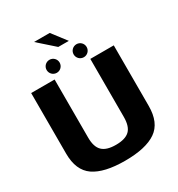

<svg xmlns="http://www.w3.org/2000/svg" viewBox="-218 -1090 1144 1234"><g transform="rotate(-30 353.5 -473.0)"><path d="M348 4C451 4 528 -13.5 578.5 -48.5C629.5 -83.5 654.5 -142.5 654.5 -225.5V-675H480.5V-244C480.5 -197.5 470 -164 449 -144C428 -124 394.5 -114 348 -114C301.5 -114 268 -124 247 -144.5C226 -164.5 215.5 -197.5 215.5 -244V-675H41.5V-225.5C41.5 -142.5 67 -83.5 117.5 -48.5C168.5 -13.5 245 4 348 4ZM340.5 -844.5H419L338 -950H221.5ZM250 -705C276.5 -705 298 -726.5 298 -753.5C298 -780 276.5 -801.5 250 -801.5C223 -801.5 201.5 -780 201.5 -753.5C201.5 -726.5 223 -705 250 -705ZM450.5 -705C477 -705 498.5 -726.5 498.5 -753.5C498.5 -780 477 -801.5 450.5 -801.5C423.5 -801.5 402 -780 402 -753.5C402 -726.5 423.5 -705 450.5 -705Z"/></g></svg>

Font: Anybody
Style: Bold
Weight: 700
Designer: Tyler Finck
Foundry: Etcetera Type Company
Version: Version 1.110